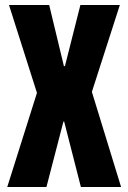

<svg xmlns="http://www.w3.org/2000/svg" viewBox="-20 -749 514 769"><path d="M9 0 128 -377 16 -729H177L236 -484H240L302 -729H460L348 -381L465 0H304L237 -262H234L166 0Z"/></svg>

Font: Mona Sans Condensed ExtraBold
Style: Regular
Weight: 800
Width: 3
Designer: Deni Anggara
Foundry: GitHub
Version: Version 1.001;gftools[0.9.33]